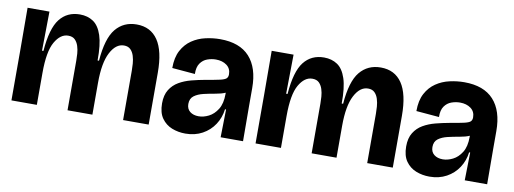

<svg xmlns="http://www.w3.org/2000/svg" viewBox="-50 -798 2868 1072"><g transform="rotate(10 1384.0 -262.5)"><path d="M39 0V-277L38 -525H162L159 -303H167Q177 -432 219 -485.5Q261 -539 333 -539Q377 -539 409 -517.5Q441 -496 458 -444.5Q475 -393 474 -303H482Q492 -431 536.5 -485Q581 -539 655 -539Q734 -539 775.5 -478Q817 -417 817 -294V0H672V-280Q672 -297 670.5 -319.5Q669 -342 662.5 -363Q656 -384 642.5 -397.5Q629 -411 605 -411Q559 -411 528.5 -352.5Q498 -294 498 -181V0H357V-282Q357 -299 355.5 -321Q354 -343 347.5 -363.5Q341 -384 327.5 -397.5Q314 -411 289 -411Q245 -411 214 -357Q183 -303 183 -181V0Z M1027 14Q986 14 950.5 0Q915 -14 892.5 -45.5Q870 -77 870 -130Q870 -177 889 -207.5Q908 -238 939 -256Q970 -274 1008.5 -284Q1047 -294 1086 -301Q1139 -310 1165.5 -316Q1192 -322 1201 -330Q1210 -338 1210 -354Q1210 -387 1185.5 -405Q1161 -423 1124 -423Q1100 -423 1076 -414.5Q1052 -406 1036.5 -384Q1021 -362 1022 -323L892 -334Q892 -394 913 -433.5Q934 -473 968.5 -496.5Q1003 -520 1045 -529.5Q1087 -539 1128 -539Q1239 -539 1295 -477.5Q1351 -416 1351 -301V-206Q1351 -155 1351.5 -103Q1352 -51 1352 0H1225Q1226 -38 1226.5 -76.5Q1227 -115 1228 -158H1222Q1216 -110 1190.5 -71Q1165 -32 1123 -9Q1081 14 1027 14ZM1083 -94Q1111 -94 1140 -108.5Q1169 -123 1189.5 -155.5Q1210 -188 1210 -243V-250Q1187 -240 1154 -234.5Q1121 -229 1089 -221.5Q1057 -214 1036 -198.5Q1015 -183 1015 -152Q1015 -124 1034 -109Q1053 -94 1083 -94Z M1423 0V-277L1422 -525H1546L1543 -303H1551Q1561 -432 1603 -485.5Q1645 -539 1717 -539Q1761 -539 1793 -517.5Q1825 -496 1842 -444.5Q1859 -393 1858 -303H1866Q1876 -431 1920.5 -485Q1965 -539 2039 -539Q2118 -539 2159.5 -478Q2201 -417 2201 -294V0H2056V-280Q2056 -297 2054.5 -319.5Q2053 -342 2046.5 -363Q2040 -384 2026.5 -397.5Q2013 -411 1989 -411Q1943 -411 1912.5 -352.5Q1882 -294 1882 -181V0H1741V-282Q1741 -299 1739.5 -321Q1738 -343 1731.5 -363.5Q1725 -384 1711.5 -397.5Q1698 -411 1673 -411Q1629 -411 1598 -357Q1567 -303 1567 -181V0Z M2411 14Q2370 14 2334.5 0Q2299 -14 2276.5 -45.5Q2254 -77 2254 -130Q2254 -177 2273 -207.5Q2292 -238 2323 -256Q2354 -274 2392.5 -284Q2431 -294 2470 -301Q2523 -310 2549.5 -316Q2576 -322 2585 -330Q2594 -338 2594 -354Q2594 -387 2569.5 -405Q2545 -423 2508 -423Q2484 -423 2460 -414.5Q2436 -406 2420.5 -384Q2405 -362 2406 -323L2276 -334Q2276 -394 2297 -433.5Q2318 -473 2352.5 -496.5Q2387 -520 2429 -529.5Q2471 -539 2512 -539Q2623 -539 2679 -477.5Q2735 -416 2735 -301V-206Q2735 -155 2735.5 -103Q2736 -51 2736 0H2609Q2610 -38 2610.5 -76.5Q2611 -115 2612 -158H2606Q2600 -110 2574.5 -71Q2549 -32 2507 -9Q2465 14 2411 14ZM2467 -94Q2495 -94 2524 -108.5Q2553 -123 2573.5 -155.5Q2594 -188 2594 -243V-250Q2571 -240 2538 -234.5Q2505 -229 2473 -221.5Q2441 -214 2420 -198.5Q2399 -183 2399 -152Q2399 -124 2418 -109Q2437 -94 2467 -94Z"/></g></svg>

Font: Bricolage Grotesque 48pt Bricolage Grotesque 48pt Regular
Style: Bold
Weight: 700
Designer: Mathieu Triay
Foundry: Atelier Triay
Version: Version 1.000; ttfautohint (v1.8.4.7-5d5b);gftools[0.9.32]